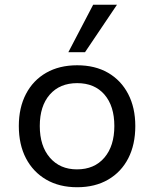

<svg xmlns="http://www.w3.org/2000/svg" viewBox="-20 -777 648 806"><path d="M304 9Q229 9 174 -23Q119 -55 89 -112.5Q59 -170 59 -248Q59 -325 89 -382.5Q119 -440 174 -471.5Q229 -503 304 -503Q379 -503 433.5 -471.5Q488 -440 518 -382.5Q548 -325 548 -248Q548 -170 518.5 -112.5Q489 -55 434 -23Q379 9 304 9ZM303 -66Q376 -66 418 -115Q460 -164 460 -248Q460 -332 418.5 -380Q377 -428 304 -428Q231 -428 189 -380Q147 -332 147 -248Q147 -164 189.5 -115Q232 -66 303 -66ZM267 -558 371 -757H471L337 -558Z"/></svg>

Font: Nunito Sans 8pt
Style: Regular
Weight: 400
Version: Version 3.101;gftools[0.9.27]